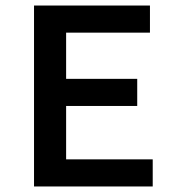

<svg xmlns="http://www.w3.org/2000/svg" viewBox="-20 -674 640 694"><path d="M103 0V-654H522V-556H219V-389H476V-291H219V-98H532V0Z"/></svg>

Font: Source Code Pro Semibold
Style: Regular
Weight: 600
Monospace: yes
Designer: Paul D. Hunt, Teo Tuominen
Foundry: Adobe Systems Incorporated
Version: Version 2.030;PS 1.000;hotconv 16.6.51;makeotf.lib2.5.65220